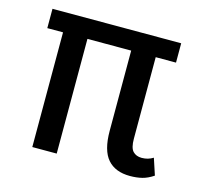

<svg xmlns="http://www.w3.org/2000/svg" viewBox="-84 -624 792 731"><g transform="rotate(15 312.5 -258.5)"><path d="M485.8 10.3Q427.7 10.3 397.5 -24.4Q367.2 -59.1 367.2 -136.2V-452.1H194.8V0H98.6V-452.1H36.6V-528.3H543.9V-452.1H463.9V-130.9Q463.9 -94.7 476.6 -81.3Q489.3 -67.9 511.2 -67.9Q536.1 -67.9 556.2 -80.6L577.6 -15.6Q555.2 -0.5 533.7 4.9Q512.2 10.3 485.8 10.3Z"/></g></svg>

Font: Roboto Slab
Style: Regular
Weight: 400
Designer: Google
Version: Version 2.000; ttfautohint (v1.8.1.43-b0c9)